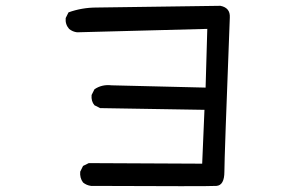

<svg xmlns="http://www.w3.org/2000/svg" viewBox="-20 -641 1040 658"><path d="M292 -3.9Q276.4 -5.9 264.6 -15.6Q252.9 -31.2 254.9 -52.7L264.6 -72.3L284.2 -82L672.9 -80.1L680.7 -264.6L323.2 -270.5L303.7 -280.3Q292 -293.9 293.9 -315.4L303.7 -335Q329.1 -352.5 362.3 -348.6L684.6 -340.8L690.4 -542L244.1 -530.3Q228.5 -532.2 216.8 -542Q203.1 -557.6 205.1 -579.1L214.8 -598.6Q260.7 -615.2 311.5 -615.2L735.4 -621.1Q769.5 -614.3 767.6 -581.1Q749 -99.6 749 -52.7Q749 -5.9 721.7 -3.9Q694.3 -2 292 -3.9Z"/></svg>

Font: JasonHandwriting2
Style: Regular
Weight: 400
Version: Version 1.05.10